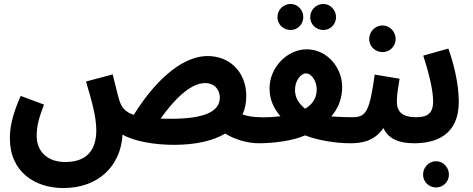

<svg xmlns="http://www.w3.org/2000/svg" viewBox="-20 -721 2395 973"><path d="M301 232C479 232 592 120 601 -39C659 -5 762 13 861 13C974 13 1060 -8 1121 -44C1165 -17 1229 5 1291 5C1338 5 1365 -22 1365 -63C1365 -98 1344 -127 1301 -127C1269 -127 1238 -131 1209 -141C1222 -169 1228 -201 1228 -235C1228 -351 1149 -437 1032 -437C888 -437 748 -285 658 -139C615 -153 598 -176 587 -206C580 -226 570 -267 551 -344L416 -308C443 -215 468 -132 468 -61C468 40 420 100 310 100C225 100 166 51 166 -32C166 -81 176 -121 203 -191L85 -235C38 -130 30 -67 30 -20C30 150 157 232 301 232ZM1019 -300C1068 -300 1094 -265 1094 -227C1094 -160 1026 -119 845 -119C827 -119 810 -120 794 -120C858 -211 943 -300 1019 -300Z M1453 -569C1488 -569 1517 -598 1517 -634C1517 -671 1488 -701 1453 -701C1415 -701 1386 -671 1386 -634C1386 -598 1415 -569 1453 -569ZM1619 -569C1654 -569 1683 -598 1683 -634C1683 -670 1654 -701 1619 -701C1581 -701 1552 -670 1552 -634C1552 -598 1581 -569 1619 -569ZM1291 5C1366 5 1463 -7 1526 -35C1590 -10 1681 5 1755 5C1802 5 1829 -24 1829 -63C1829 -98 1808 -127 1765 -127C1736 -127 1697 -128 1659 -131C1692 -170 1714 -218 1714 -281C1714 -375 1641 -471 1534 -471C1436 -471 1346 -380 1346 -274C1346 -213 1369 -170 1401 -132C1368 -128 1333 -126 1300 -126ZM1475 -265C1475 -313 1504 -349 1531 -349C1560 -349 1585 -308 1585 -268C1585 -224 1564 -192 1526 -170C1492 -198 1475 -228 1475 -265Z M1919 -457C1955 -457 1985 -486 1985 -523C1985 -561 1955 -592 1919 -592C1881 -592 1851 -561 1851 -523C1851 -486 1881 -457 1919 -457ZM1754 5C1804 5 1875 -1 1923 -72C1948 -18 1999 5 2080 5C2128 5 2153 -22 2153 -63C2153 -98 2133 -127 2089 -127C2017 -127 1991 -156 1991 -207C1991 -244 2000 -290 2005 -322L1879 -343C1852 -150 1834 -127 1764 -127Z M2079 5C2182 5 2305 -31 2305 -206C2305 -299 2277 -407 2252 -475L2125 -439C2149 -366 2175 -268 2175 -208C2175 -145 2145 -127 2089 -127ZM2190 229C2226 229 2255 200 2255 164C2255 127 2226 96 2190 96C2153 96 2124 127 2124 164C2124 200 2153 229 2190 229Z"/></svg>

Font: Noto Sans Arabic UI Cn
Style: Bold
Weight: 700
Width: 3
Designer: Monotype Design Team, Nadine Chahine and Nizar Qandah
Foundry: Monotype Imaging Inc.
Version: Version 2.010